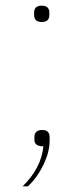

<svg xmlns="http://www.w3.org/2000/svg" viewBox="-20 -514 298 681"><path d="M101 -461V-469Q101 -494 128 -494Q155 -494 155 -469V-461Q155 -436 128 -436Q101 -436 101 -461ZM130 -53Q156 -53 156 -27V-15Q156 25 134 70.5Q112 116 79 147H60Q126 83 134 5Q102 5 102 -18V-27Q102 -53 130 -53Z"/></svg>

Font: IBM Plex Sans Thin
Style: Regular
Weight: 100
Designer: Mike Abbink, Paul van der Laan, Pieter van Rosmalen
Foundry: Bold Monday
Version: Version 3.0